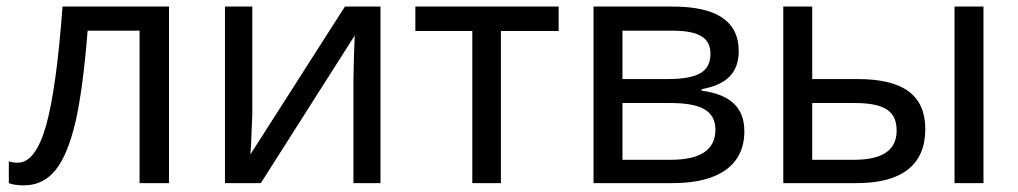

<svg xmlns="http://www.w3.org/2000/svg" viewBox="-20 -556 3091 583"><path d="M493.2 -536.1H169.9C157.7 -371.1 141.1 -251 120.1 -175.3C98.6 -99.6 69.8 -62 34.2 -62C22.9 -62 13.7 -63.5 6.8 -65.9V0C16.6 4.4 32.2 6.8 53.2 6.8C91.8 6.8 124 -8.8 148.9 -40C173.8 -70.8 193.8 -120.1 209.5 -187C224.6 -253.9 236.8 -345.7 246.1 -462.9H403.8V0H493.2Z M663.1 -536.1V0H772L1057.1 -448.2L1054.7 -383.8L1053.2 -315.9V0H1135.3V-536.1H1027.3L740.2 -86.9L742.2 -114.3L746.1 -209V-536.1Z M1676.3 -536.1H1241.2V-461.9H1414.1V0H1501V-461.9H1676.3Z M2223.1 -400.9C2223.1 -491.2 2156.2 -536.1 2022.5 -536.1H1782.2V0H2023.4C2163.6 0 2240.2 -55.7 2240.2 -157.2C2240.2 -227.1 2200.7 -268.6 2110.4 -280.8V-285.2C2182.6 -298.3 2223.1 -332 2223.1 -400.9ZM2137.2 -393.1C2137.2 -337.9 2100.1 -315.9 2004.4 -315.9H1870.1V-462.9H2020.5C2098.6 -462.9 2137.2 -443.4 2137.2 -393.1ZM2152.3 -162.1C2152.3 -101.1 2106.9 -70.8 2016.1 -70.8H1870.1V-243.2H2014.2C2104.5 -243.2 2152.3 -222.2 2152.3 -162.1Z M2446.3 -536.1H2358.4V0H2581.5C2718.3 0 2789.6 -55.2 2789.6 -164.1C2789.6 -265.1 2724.6 -315.9 2585.4 -315.9H2446.3ZM2966.3 -536.1H2878.4V0H2966.3ZM2702.6 -159.2C2702.6 -100.1 2659.7 -70.8 2573.2 -70.8H2446.3V-243.2H2574.2C2668 -243.2 2702.6 -217.3 2702.6 -159.2Z"/></svg>

Font: Noto Reveo Sans
Style: Regular
Weight: 400
Designer: Monotype Design team
Foundry: Monotype Imaging Inc.
Version: Version 1.04